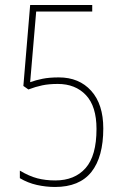

<svg xmlns="http://www.w3.org/2000/svg" viewBox="-20 -734 493 764"><path d="M199 10Q163 10 127 2Q91 -6 59 -25V-55Q96 -33 128.5 -24.5Q161 -16 200 -16Q277 -16 320.5 -65Q364 -114 364 -221Q364 -311 322 -355.5Q280 -400 210 -400Q175 -400 148.5 -394.5Q122 -389 93 -378L73 -392L100 -714H347V-688H124L100 -407Q122 -415 149 -420.5Q176 -426 214 -426Q295 -426 343 -372.5Q391 -319 391 -223Q391 -109 343.5 -49.5Q296 10 199 10Z"/></svg>

Font: Noto Sans Gurmukhi UI Condensed Thin
Style: Regular
Weight: 100
Width: 3
Designer: Jelle Bosma - Monotype Design Team
Foundry: Monotype Imaging Inc.
Version: Version 2.004; ttfautohint (v1.8.4.7-5d5b)